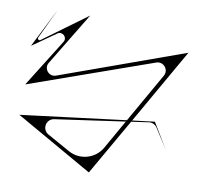

<svg xmlns="http://www.w3.org/2000/svg" viewBox="-77 -771 898 855"><g transform="rotate(10 371.5 -344.0)"><path d="M627.9 -272.5C599.6 -269.1 565.7 -265 528.4 -260.4C596.7 -380.1 667.1 -503.7 722.8 -601C581 -550.2 339 -463.1 159.6 -398.2C128.8 -387.1 101.2 -420.9 118.2 -448.8C168.5 -531.5 226 -626.5 263.4 -688.3C256.7 -683.4 250 -678.5 243.3 -673.5C183.6 -629.8 123.9 -586.1 64.1 -542.4C57.6 -537.6 49 -544.7 52.5 -552C60.4 -568.8 68.4 -585.6 76.4 -602.4C90.2 -631.2 103.8 -660.2 117.4 -689.1C93.7 -642.4 50.4 -556.4 26.9 -509.6C29.4 -511.4 32 -513.1 34.5 -514.9C67.3 -537.9 100.1 -561 133 -584C154.1 -598.8 180.4 -573.9 166.6 -552.1C118.7 -475.5 66.2 -391.6 31.6 -336C171.3 -385.1 411 -469.9 589.3 -533.2C620.8 -544.4 649.3 -510.4 632.7 -481.4C592.6 -411 548.4 -333.4 505.3 -257.5C355.1 -239.1 159.9 -214.8 49.9 -200.7C43.1 -199.9 36.2 -199 29.4 -198.2C35.4 -194.7 41.4 -191.3 47.4 -187.9C131.8 -139.6 294 -47.2 378.5 0.9C380 -1.6 381.4 -4.1 382.8 -6.6C424.3 -78.3 473.9 -165 524.8 -254.1C553.1 -258.2 579.4 -262 603 -265.4C617.8 -267.5 632.4 -260.8 640.5 -248.2C660.1 -217.6 679.7 -187 699.3 -156.5C676 -194.9 652.8 -233.3 629.6 -271.7C629.4 -272 629.2 -272.4 629 -272.7C628.7 -272.6 628.3 -272.6 627.9 -272.5ZM274.6 -77.1C241.3 -95.7 205.9 -115.4 172.1 -134.3C140 -152.2 149 -200.6 185.5 -205.8C285.2 -219.8 402.7 -236.6 501.5 -250.8C475.9 -205.7 450.7 -161.4 427.1 -119.7C396.6 -66 328.5 -47 274.6 -77.1Z"/></g></svg>

Font: Stal Type
Style: Glyph
Weight: 400
Version: Version 1.0